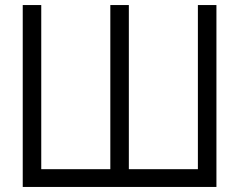

<svg xmlns="http://www.w3.org/2000/svg" viewBox="-20 -740 946 760"><path d="M70 -720H143.3V-70.3H416.7V-720H490V-70.3H763.3V-720H836.7V0H70Z"/></svg>

Font: Tap Sans
Style: Regular
Weight: 400
Designer: Tap Payments
Foundry: Tap Payments
Version: Version 1.001;Glyphs 3.1.2 (3151)